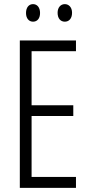

<svg xmlns="http://www.w3.org/2000/svg" viewBox="-20 -910 435 930"><path d="M106 -847C106 -821 120 -805 140 -805C160 -805 174 -820 174 -847C174 -874 160 -890 140 -890C120 -890 106 -874 106 -847ZM259 -848C259 -821 273 -805 294 -805C314 -805 329 -820 329 -848C329 -875 313 -890 294 -890C274 -890 259 -874 259 -848ZM348 0V-53H133V-348H335V-400H133V-662H348V-714H76V0Z"/></svg>

Font: Noto Sans Bengali ExtraCondensed Light
Style: Regular
Weight: 300
Width: 2
Designer: Joana Ranito - Universal Thirst; Jelle Bosma - Monotype Design Team
Foundry: Universal Thirst ehf.
Version: Version 3.000